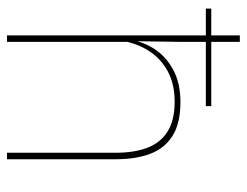

<svg xmlns="http://www.w3.org/2000/svg" viewBox="-98 -606 704 548"><g transform="rotate(90 254.0 -332.0)"><path d="M4.5 -567.5V-583H283V-567.5ZM416 0V-310Q416 -363 401.8 -400.5Q387.5 -438 355.5 -458.2Q323.5 -478.5 270 -478.5Q220 -478.5 183.5 -458.8Q147 -439 125 -404.5Q103 -370 96 -325.5L85 -344H92.5Q97 -385 118.8 -419.2Q140.5 -453.5 178.8 -474.2Q217 -495 271 -495Q331.5 -495 367.2 -472.8Q403 -450.5 418.8 -409.2Q434.5 -368 434.5 -311V0ZM81 0V-664.5H99.5V-495.5L97.5 -357L99.5 -354V0Z"/></g></svg>

Font: Anek Latin Thin
Style: Regular
Weight: 250
Designer: Yesha Goshar
Foundry: Ek Type
Version: Version 1.003